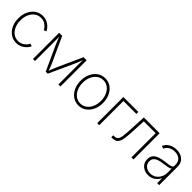

<svg xmlns="http://www.w3.org/2000/svg" viewBox="264 -1686 2831 2831"><g transform="rotate(45 1679.0 -270.5)"><path d="M292.5 9.3Q225.1 9.3 172.4 -26.9Q119.6 -63 89.4 -126.5Q59.1 -189.9 59.1 -272Q59.1 -354 89.4 -417.5Q119.6 -481 172.4 -517.1Q225.1 -553.2 292.5 -553.2Q335.9 -553.2 369.9 -539.3Q403.8 -525.4 428.5 -504.4Q453.1 -483.4 468 -462.4Q482.9 -441.4 488.3 -427.2L448.2 -412.1Q443.8 -424.8 425.3 -449Q406.7 -473.1 373.5 -493.2Q340.3 -513.2 292.5 -513.2Q235.4 -513.2 192.6 -481.4Q149.9 -449.7 126 -395Q102.1 -340.3 102.1 -272Q102.1 -203.6 126 -148.9Q149.9 -94.2 192.6 -62.5Q235.4 -30.8 292.5 -30.8Q329.1 -30.8 356.9 -43Q384.8 -55.2 404.5 -72.8Q424.3 -90.3 435.8 -107.2Q447.3 -124 450.7 -133.8L490.2 -118.7Q485.4 -104.5 470.2 -83.3Q455.1 -62 430.2 -40.8Q405.3 -19.5 370.8 -5.1Q336.4 9.3 292.5 9.3Z M636.2 0V-545.9H699.7L877 -157.2Q891.1 -124.5 902.1 -96.4Q913.1 -68.4 922.9 -41Q933.1 -68.4 944.1 -96.4Q955.1 -124.5 969.2 -157.2L1145 -545.9H1209.5V0H1167V-367.2Q1167 -402.8 1167.2 -438.7Q1167.5 -474.6 1168.5 -508.8Q1155.3 -472.2 1142.1 -439.5Q1128.9 -406.7 1111.3 -367.7L943.4 0H901.9L733.4 -367.7Q716.3 -406.2 703.1 -438.7Q689.9 -471.2 677.2 -506.8Q677.7 -473.1 678.2 -437.7Q678.7 -402.3 678.7 -367.2V0Z M1592.3 11.7Q1524.9 11.7 1472.2 -24.9Q1419.4 -61.5 1389.2 -125.2Q1358.9 -189 1358.9 -271Q1358.9 -353 1389.2 -416.7Q1419.4 -480.5 1472.2 -516.8Q1524.9 -553.2 1592.3 -553.2Q1659.7 -553.2 1712.4 -516.8Q1765.1 -480.5 1795.4 -416.5Q1825.7 -352.5 1825.7 -271Q1825.7 -189 1795.4 -125.2Q1765.1 -61.5 1712.6 -24.9Q1660.2 11.7 1592.3 11.7ZM1592.3 -28.3Q1649.9 -28.3 1692.6 -60.8Q1735.4 -93.3 1759 -148.2Q1782.7 -203.1 1782.7 -271Q1782.7 -338.4 1759 -393.3Q1735.4 -448.2 1692.6 -480.7Q1649.9 -513.2 1592.3 -513.2Q1535.2 -513.2 1492.4 -480.7Q1449.7 -448.2 1425.8 -393.3Q1401.9 -338.4 1401.9 -271Q1401.9 -203.1 1425.5 -148.2Q1449.2 -93.3 1492.2 -60.8Q1535.2 -28.3 1592.3 -28.3Z M2286.6 -545.9V-504.9H2017.6V0H1975.1V-545.9Z M2269 0V-41H2283.7Q2326.2 -41 2346.9 -61.5Q2367.7 -82 2375.7 -133.1Q2383.8 -184.1 2388.2 -276.4L2401.9 -545.9H2731.4V0H2689V-504.9H2442.4L2430.2 -265.1Q2425.3 -174.3 2414.8 -115.7Q2404.3 -57.1 2375.2 -28.6Q2346.2 0 2286.6 0Z M3045.9 12.2Q2998.5 12.2 2959 -6.8Q2919.4 -25.9 2895.8 -62Q2872.1 -98.1 2872.1 -149.9Q2872.1 -218.3 2921.6 -254.9Q2971.2 -291.5 3080.1 -305.2Q3122.1 -310.1 3154.8 -314.9Q3187.5 -319.8 3206.3 -330.1Q3225.1 -340.3 3225.1 -361.3V-383.8Q3225.1 -443.4 3187.3 -478.5Q3149.4 -513.7 3083.5 -513.7Q3024.9 -513.7 2984.9 -488Q2944.8 -462.4 2928.7 -421.9L2887.7 -437Q2911.6 -496.1 2965.6 -524.7Q3019.5 -553.2 3082.5 -553.2Q3130.9 -553.2 3173.1 -535.2Q3215.3 -517.1 3241.5 -479Q3267.6 -440.9 3267.6 -380.9V0H3225.6V-98.1H3221.7Q3200.2 -52.7 3155.3 -20.3Q3110.4 12.2 3045.9 12.2ZM3049.8 -27.8Q3101.1 -27.8 3140.6 -53.2Q3180.2 -78.6 3202.6 -122.3Q3225.1 -166 3225.1 -221.2V-301.8Q3208 -287.6 3166.5 -279.5Q3125 -271.5 3085 -266.6Q2995.1 -255.9 2955.1 -227.5Q2915 -199.2 2915 -148.4Q2915 -92.8 2953.9 -60.3Q2992.7 -27.8 3049.8 -27.8Z"/></g></svg>

Font: Inter Extra Light
Style: Regular
Weight: 200
Designer: Rasmus Andersson
Foundry: rsms
Version: Version 4.000;git-3c8e0fc